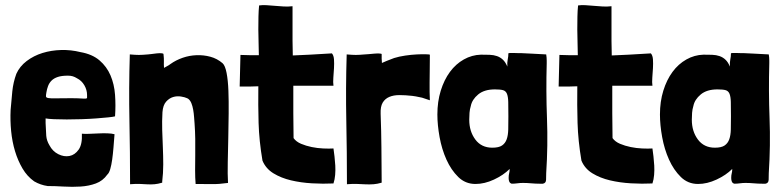

<svg xmlns="http://www.w3.org/2000/svg" viewBox="-20 -708 3024 741"><path d="M424 -259Q427 -301 424 -342Q421 -383 406.5 -417Q392 -451 364 -475Q336 -499 290 -507Q254 -516 216 -515Q178 -514 144 -503.5Q110 -493 83 -472.5Q56 -452 43 -423Q31 -390 27.5 -355.5Q24 -321 21 -284Q19 -243 23 -202Q27 -161 38 -124.5Q49 -88 67 -57.5Q85 -27 112 -8Q136 6 164 10Q192 10 225.5 12Q259 14 291 12Q323 10 350 0Q377 -10 394 -34Q401 -40 405.5 -55.5Q410 -71 413 -92.5Q416 -114 418 -139Q420 -164 422 -190Q411 -193 394 -193.5Q377 -194 358.5 -193Q340 -192 323 -191.5Q306 -191 296 -192Q298 -151 283.5 -130.5Q269 -110 248 -106Q227 -102 205 -113Q183 -124 171 -147Q160 -165 158.5 -184Q157 -203 156 -233V-251Q166 -249 188 -248Q210 -247 237.5 -247Q265 -247 295 -248Q325 -249 351.5 -251Q378 -253 397.5 -255Q417 -257 424 -259ZM316 -341Q316 -333 316 -330.5Q316 -328 310.5 -327.5Q305 -327 292 -328Q279 -329 253 -329Q215 -329 195.5 -328.5Q176 -328 167 -329.5Q158 -331 157.5 -335.5Q157 -340 159 -351Q161 -364 165.5 -376Q170 -388 179 -397Q188 -406 203 -411Q218 -416 242 -416Q253 -416 261 -413.5Q269 -411 277 -406Q295 -397 305.5 -379Q316 -361 316 -341Z M611 -499Q611 -502 603 -502.5Q595 -503 585 -502Q575 -501 565 -499.5Q555 -498 551 -498Q539 -497 531 -496.5Q523 -496 516 -496Q509 -496 501 -496.5Q493 -497 481 -498Q477 -366 479.5 -243Q482 -120 482 3Q506 1 522 2Q538 3 551 3.5Q564 4 576.5 3Q589 2 606 -3V-7Q610 -40 610 -73Q610 -106 608.5 -139.5Q607 -173 606 -206.5Q605 -240 607 -275Q609 -302 621 -315.5Q633 -329 648 -333.5Q663 -338 678.5 -335.5Q694 -333 702 -329Q703 -328 704 -328Q705 -328 706 -327Q714 -321 718.5 -310Q723 -299 725.5 -285Q728 -271 729 -256.5Q730 -242 731 -230Q733 -203 733.5 -172Q734 -141 733.5 -110Q733 -79 733 -50Q733 -21 735 2Q770 2 797.5 2.5Q825 3 860 -2Q858 -36 859 -81Q860 -126 861 -174.5Q862 -223 862.5 -270.5Q863 -318 861.5 -358Q860 -398 854.5 -426.5Q849 -455 839 -464Q818 -482 792 -489Q766 -496 738.5 -495Q711 -494 685 -485Q659 -476 638 -461Q633 -457 625.5 -453Q618 -449 613 -446Q612 -460 612.5 -471Q613 -482 611 -499Z M980 -687Q978 -668 977.5 -644Q977 -620 977 -594Q977 -568 978 -542.5Q979 -517 979 -495Q963 -495 945.5 -495Q928 -495 908 -496L905 -374Q926 -374 943.5 -374Q961 -374 977 -375Q976 -302 978 -233.5Q980 -165 993 -88Q1006 -57 1035.5 -39Q1065 -21 1103 -12Q1141 -3 1184 -0.5Q1227 2 1267 0Q1272 -15 1273.5 -33Q1275 -51 1274 -69Q1273 -87 1271 -104Q1269 -121 1267 -135Q1250 -134 1227.5 -135Q1205 -136 1183 -140.5Q1161 -145 1142 -153Q1123 -161 1113 -175Q1112 -220 1112 -271.5Q1112 -323 1112 -377H1267Q1265 -390 1266.5 -408.5Q1268 -427 1269 -445Q1270 -463 1269 -478.5Q1268 -494 1261 -502Q1210 -499 1175.5 -497Q1141 -495 1110 -494Q1110 -509 1109.5 -523Q1109 -537 1109 -550V-684Q1092 -682 1075 -683Q1058 -684 1041 -685.5Q1024 -687 1008.5 -688Q993 -689 980 -687Z M1453 -499Q1453 -501 1444.5 -501.5Q1436 -502 1424.5 -501Q1413 -500 1402.5 -499Q1392 -498 1388 -498Q1376 -497 1368 -496.5Q1360 -496 1353 -496Q1346 -496 1338 -496.5Q1330 -497 1318 -498Q1314 -366 1316.5 -243Q1319 -120 1319 3Q1343 1 1360.5 2Q1378 3 1393 3.5Q1408 4 1422 3Q1436 2 1453 -3V-7Q1453 -44 1452.5 -76.5Q1452 -109 1452 -140.5Q1452 -172 1451 -203Q1450 -234 1449 -269Q1448 -297 1457 -312Q1466 -327 1482.5 -334Q1499 -341 1521.5 -341Q1544 -341 1571 -338Q1572 -338 1584.5 -336Q1597 -334 1609 -331Q1614 -329 1619.5 -327.5Q1625 -326 1630 -324L1639 -321Q1638 -336 1638 -353Q1638 -370 1638 -390.5Q1638 -411 1638.5 -437Q1639 -463 1639 -497Q1639 -498 1624.5 -498.5Q1610 -499 1589 -498Q1568 -497 1544 -493.5Q1520 -490 1501 -484Q1487 -479 1472.5 -473Q1458 -467 1454 -465Q1454 -472 1453.5 -475Q1453 -478 1453 -480.5Q1453 -483 1453 -487Q1453 -491 1453 -499Z M1990 -503Q1987 -503 1979 -503Q1971 -503 1963 -503.5Q1955 -504 1948.5 -503.5Q1942 -503 1942 -502Q1942 -490 1939.5 -478.5Q1937 -467 1938 -451Q1931 -468 1921 -477.5Q1911 -487 1898 -491.5Q1885 -496 1869.5 -496.5Q1854 -497 1836 -497Q1801 -496 1770 -478.5Q1739 -461 1716.5 -430.5Q1694 -400 1681 -358Q1668 -316 1668 -266Q1668 -226 1676.5 -179Q1685 -132 1703 -92Q1721 -52 1748.5 -25Q1776 2 1815 2Q1850 2 1886.5 -15Q1923 -32 1947 -56Q1947 -46 1945 -39Q1943 -32 1943 -21Q1943 -13 1945.5 -7Q1948 -1 1955 1Q1966 1 1976.5 -0.5Q1987 -2 1998 -2Q2014 -2 2030.5 -0.5Q2047 1 2063 1H2075Q2087 -1 2087.5 -14Q2088 -27 2088 -40Q2095 -147 2091 -251.5Q2087 -356 2090 -464V-474Q2090 -480 2089.5 -486Q2089 -492 2088 -498Q2056 -500 2031.5 -501Q2007 -502 1990 -503ZM1890 -363Q1911 -363 1921.5 -360Q1932 -357 1936.5 -346Q1941 -335 1941.5 -314.5Q1942 -294 1942 -259Q1942 -231 1941.5 -208.5Q1941 -186 1935.5 -170.5Q1930 -155 1917.5 -146.5Q1905 -138 1880 -138Q1838 -138 1814.5 -169.5Q1791 -201 1791 -246Q1791 -259 1792 -272.5Q1793 -286 1797 -299Q1802 -324 1825.5 -343.5Q1849 -363 1890 -363Z M2211 -687Q2209 -668 2208.5 -644Q2208 -620 2208 -594Q2208 -568 2209 -542.5Q2210 -517 2210 -495Q2194 -495 2176.5 -495Q2159 -495 2139 -496L2136 -374Q2157 -374 2174.5 -374Q2192 -374 2208 -375Q2207 -302 2209 -233.5Q2211 -165 2224 -88Q2237 -57 2266.5 -39Q2296 -21 2334 -12Q2372 -3 2415 -0.5Q2458 2 2498 0Q2503 -15 2504.5 -33Q2506 -51 2505 -69Q2504 -87 2502 -104Q2500 -121 2498 -135Q2481 -134 2458.5 -135Q2436 -136 2414 -140.5Q2392 -145 2373 -153Q2354 -161 2344 -175Q2343 -220 2343 -271.5Q2343 -323 2343 -377H2498Q2496 -390 2497.5 -408.5Q2499 -427 2500 -445Q2501 -463 2500 -478.5Q2499 -494 2492 -502Q2441 -499 2406.5 -497Q2372 -495 2341 -494Q2341 -509 2340.5 -523Q2340 -537 2340 -550V-684Q2323 -682 2306 -683Q2289 -684 2272 -685.5Q2255 -687 2239.5 -688Q2224 -689 2211 -687Z M2849 -503Q2846 -503 2838 -503Q2830 -503 2822 -503.5Q2814 -504 2807.5 -503.5Q2801 -503 2801 -502Q2801 -490 2798.5 -478.5Q2796 -467 2797 -451Q2790 -468 2780 -477.5Q2770 -487 2757 -491.5Q2744 -496 2728.5 -496.5Q2713 -497 2695 -497Q2660 -496 2629 -478.5Q2598 -461 2575.5 -430.5Q2553 -400 2540 -358Q2527 -316 2527 -266Q2527 -226 2535.5 -179Q2544 -132 2562 -92Q2580 -52 2607.5 -25Q2635 2 2674 2Q2709 2 2745.5 -15Q2782 -32 2806 -56Q2806 -46 2804 -39Q2802 -32 2802 -21Q2802 -13 2804.5 -7Q2807 -1 2814 1Q2825 1 2835.5 -0.5Q2846 -2 2857 -2Q2873 -2 2889.5 -0.5Q2906 1 2922 1H2934Q2946 -1 2946.5 -14Q2947 -27 2947 -40Q2954 -147 2950 -251.5Q2946 -356 2949 -464V-474Q2949 -480 2948.5 -486Q2948 -492 2947 -498Q2915 -500 2890.5 -501Q2866 -502 2849 -503ZM2749 -363Q2770 -363 2780.5 -360Q2791 -357 2795.5 -346Q2800 -335 2800.5 -314.5Q2801 -294 2801 -259Q2801 -231 2800.5 -208.5Q2800 -186 2794.5 -170.5Q2789 -155 2776.5 -146.5Q2764 -138 2739 -138Q2697 -138 2673.5 -169.5Q2650 -201 2650 -246Q2650 -259 2651 -272.5Q2652 -286 2656 -299Q2661 -324 2684.5 -343.5Q2708 -363 2749 -363Z"/></svg>

Font: Londrina Solid
Style: Regular
Weight: 400
Designer: Marcelo Magalhaes
Foundry: Marcelo Magalhães
Version: Version 1.002